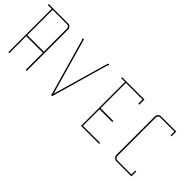

<svg xmlns="http://www.w3.org/2000/svg" viewBox="18 -1307 1393 1393"><g transform="rotate(45 714.5 -610.5)"><path d="M219.7 -559.6Q219.7 -559.6 194.3 -559.6Q168 -559.6 134.8 -559.6Q112.3 -559.6 89.8 -559.6Q67.4 -559.6 49.8 -559.6Q49.8 -559.6 49.8 -533.2Q49.8 -506.8 49.8 -472.7Q49.8 -449.2 49.8 -426.8Q49.8 -403.3 49.8 -385.7Q49.8 -385.7 45.9 -385.7Q43 -385.7 40 -385.7Q40 -385.7 40 -454.1Q40 -521.5 40 -609.4Q40 -668 40 -726.6Q40 -785.2 40 -830.1Q40 -830.1 25.4 -830.1Q9.8 -830.1 0 -830.1Q0 -830.1 0 -832Q0 -832 0 -834Q0 -837.9 0 -839.8Q0 -839.8 27.3 -839.8Q55.7 -839.8 91.8 -839.8Q115.2 -839.8 139.6 -839.8Q164.1 -839.8 181.6 -839.8Q181.6 -839.8 184.6 -839.8Q186.5 -839.8 199.2 -839.8Q211.9 -839.8 220.7 -831.1Q230.5 -821.3 230.5 -808.6Q230.5 -808.6 230.5 -801.8Q230.5 -794.9 230.5 -790Q230.5 -790 230.5 -727.5Q230.5 -665 230.5 -585Q230.5 -531.2 230.5 -477.5Q230.5 -424.8 230.5 -383.8Q230.5 -383.8 228.5 -383.8Q227.5 -383.8 226.6 -383.8Q222.7 -383.8 219.7 -383.8Q219.7 -383.8 219.7 -411.1Q219.7 -438.5 219.7 -472.7Q219.7 -496.1 219.7 -519.5Q219.7 -543 219.7 -559.6ZM219.7 -570.3Q219.7 -570.3 219.7 -603.5Q219.7 -637.7 219.7 -681.6Q219.7 -710.9 219.7 -740.2Q219.7 -768.6 219.7 -791Q219.7 -791 219.7 -793Q219.7 -795.9 219.7 -808.6Q219.7 -817.4 213.9 -823.2Q207 -830.1 199.2 -830.1Q199.2 -830.1 192.4 -830.1Q186.5 -830.1 181.6 -830.1Q181.6 -830.1 181.6 -832Q181.6 -834 181.6 -835Q181.6 -835 181.6 -833Q181.6 -831.1 181.6 -830.1Q181.6 -830.1 162.1 -830.1Q141.6 -830.1 115.2 -830.1Q98.6 -830.1 81.1 -830.1Q63.5 -830.1 49.8 -830.1Q49.8 -830.1 49.8 -792Q49.8 -791 49.8 -790Q49.8 -769.5 49.8 -747.1Q49.8 -724.6 49.8 -699.2Q49.8 -665 49.8 -629.9Q49.8 -595.7 49.8 -570.3Q49.8 -570.3 76.2 -570.3Q101.6 -570.3 135.7 -570.3Q158.2 -570.3 180.7 -570.3Q203.1 -570.3 219.7 -570.3Z M609.4 -838.9Q609.4 -837.9 609.4 -836.9Q568.4 -692.4 485.4 -404.3Q444.3 -548.8 362.3 -838.9Q362.3 -838.9 362.3 -838.9Q362.3 -838.9 362.3 -838.9Q358.4 -838.9 350.6 -838.9Q350.6 -836.9 350.6 -834Q350.6 -832 350.6 -829.1Q351.6 -829.1 354.5 -829.1Q396.5 -680.7 480.5 -384.8Q480.5 -384.8 480.5 -384.8Q480.5 -384.8 480.5 -384.8Q480.5 -384.8 480.5 -384.8Q480.5 -384.8 481.4 -384.8Q484.4 -384.8 490.2 -384.8Q490.2 -384.8 490.2 -384.8Q533.2 -533.2 617.2 -829.1Q619.1 -829.1 622.1 -829.1Q622.1 -832 622.1 -838.9Q617.2 -838.9 609.4 -838.9Z M800.8 -571.3Q844.7 -571.3 931.6 -571.3Q931.6 -567.4 931.6 -560.5Q887.7 -560.5 800.8 -560.5Q800.8 -564.5 800.8 -571.3ZM800.8 -831.1Q797.9 -831.1 791 -831.1Q791 -805.7 791 -776.4Q791 -630.9 791 -380.9Q794.9 -380.9 800.8 -380.9Q800.8 -380.9 800.8 -380.9Q859.4 -380.9 976.6 -380.9Q976.6 -384.8 976.6 -390.6Q918 -390.6 800.8 -390.6Q800.8 -538.1 800.8 -831.1ZM976.6 -840.8Q976.6 -840.8 976.6 -840.8Q901.4 -840.8 751 -840.8Q751 -837.9 751 -831.1Q824.2 -831.1 970.7 -831.1Q970.7 -816.4 970.7 -788.1Q974.6 -788.1 981.4 -788.1Q981.4 -805.7 981.4 -840.8Q979.5 -840.8 976.6 -840.8Z M1308.6 -379.9Q1308.6 -379.9 1288.1 -379.9Q1266.6 -379.9 1239.3 -379.9Q1221.7 -379.9 1203.1 -379.9Q1185.5 -379.9 1171.9 -379.9Q1171.9 -379.9 1170.9 -379.9Q1170.9 -379.9 1168.9 -379.9Q1167 -379.9 1153.3 -379.9Q1140.6 -379.9 1130.9 -390.6Q1121.1 -400.4 1121.1 -414.1Q1121.1 -414.1 1121.1 -417Q1121.1 -418 1121.1 -419.9Q1121.1 -426.8 1121.1 -430.7Q1121.1 -430.7 1121.1 -432.6Q1121.1 -439.5 1121.1 -485.4Q1121.1 -541 1121.1 -612.3Q1121.1 -659.2 1121.1 -706.1Q1121.1 -753.9 1121.1 -790Q1121.1 -790 1121.1 -792Q1121.1 -794.9 1121.1 -808.6Q1121.1 -821.3 1130.9 -831.1Q1139.6 -839.8 1152.3 -839.8Q1152.3 -839.8 1159.2 -839.8Q1165 -839.8 1169.9 -839.8Q1169.9 -839.8 1190.4 -839.8Q1210 -839.8 1237.3 -839.8Q1254.9 -839.8 1272.5 -839.8Q1290 -839.8 1303.7 -839.8Q1303.7 -839.8 1305.7 -839.8Q1307.6 -839.8 1308.6 -839.8Q1308.6 -839.8 1308.6 -821.3Q1308.6 -803.7 1308.6 -791Q1308.6 -791 1304.7 -791Q1300.8 -791 1298.8 -791Q1298.8 -791 1298.8 -805.7Q1298.8 -820.3 1298.8 -830.1Q1298.8 -830.1 1279.3 -830.1Q1259.8 -830.1 1233.4 -830.1Q1216.8 -830.1 1199.2 -830.1Q1182.6 -830.1 1169.9 -830.1Q1169.9 -830.1 1169.9 -832Q1169.9 -834 1169.9 -835Q1169.9 -835 1169.9 -833Q1169.9 -831.1 1169.9 -830.1Q1169.9 -830.1 1167 -830.1Q1165 -830.1 1152.3 -830.1Q1144.5 -830.1 1137.7 -823.2Q1131.8 -817.4 1131.8 -808.6Q1131.8 -808.6 1131.8 -802.7Q1131.8 -795.9 1131.8 -791Q1131.8 -791 1131.8 -736.3Q1131.8 -680.7 1131.8 -609.4Q1131.8 -562.5 1131.8 -514.6Q1131.8 -466.8 1131.8 -430.7Q1131.8 -430.7 1129.9 -430.7Q1127.9 -430.7 1127 -430.7Q1127 -430.7 1128.9 -430.7Q1129.9 -430.7 1131.8 -430.7Q1131.8 -430.7 1131.8 -428.7Q1131.8 -426.8 1131.8 -414.1Q1131.8 -404.3 1137.7 -397.5Q1144.5 -389.6 1153.3 -389.6Q1153.3 -389.6 1160.2 -389.6Q1167 -389.6 1171.9 -389.6Q1171.9 -389.6 1191.4 -389.6Q1210 -389.6 1235.4 -389.6Q1252 -389.6 1268.6 -389.6Q1286.1 -389.6 1298.8 -389.6Q1298.8 -389.6 1298.8 -405.3Q1298.8 -419.9 1298.8 -429.7Q1298.8 -429.7 1302.7 -429.7Q1305.7 -429.7 1308.6 -429.7Q1308.6 -429.7 1308.6 -412.1Q1308.6 -394.5 1308.6 -382.8Q1308.6 -382.8 1308.6 -381.8Q1308.6 -380.9 1308.6 -379.9Z"/></g></svg>

Font: Reach
Style: Line
Weight: 400
Designer: Billy Harris
Version: Reach Line